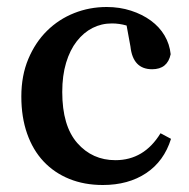

<svg xmlns="http://www.w3.org/2000/svg" viewBox="-20 -514 539 549"><path d="M469 -117Q449 -53 398 -19Q347 15 274 15Q221 15 178 -2.5Q135 -20 104.5 -52.5Q74 -85 57.5 -132Q41 -179 41 -238Q41 -298 61 -345.5Q81 -393 114.5 -426Q148 -459 192 -476.5Q236 -494 285 -494Q322 -494 354.5 -483.5Q387 -473 411.5 -455Q436 -437 450.5 -412.5Q465 -388 468 -359Q459 -316 415 -316Q360 -316 353 -381L342 -441Q321 -447 300 -447Q270 -447 244.5 -434Q219 -421 199.5 -396Q180 -371 169 -334.5Q158 -298 158 -251Q158 -154 201 -105Q244 -56 310 -56Q392 -56 439 -133Z"/></svg>

Font: Source Serif Pro Semibold
Style: Regular
Weight: 600
Designer: Frank Grießhammer
Foundry: Adobe Systems Incorporated
Version: Version 1.014;PS Version 1.0;hotconv 1.0.73;makeotf.lib2.5.5